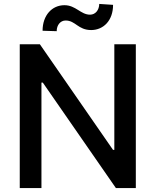

<svg xmlns="http://www.w3.org/2000/svg" viewBox="-20 -951 787 971"><path d="M666.9 -727.3H558.2V-193.2H551.5L181.5 -727.3H79.9V0H189.6V-533.4H196.4L566.1 0H666.9ZM195.3 -795.5 266.7 -793.3C266.7 -824.2 285.5 -847.3 311.8 -847.3C362.2 -847.3 374.3 -799 441.4 -799C503.6 -799.4 551.8 -847.3 551.8 -926.5L481.9 -931.1C481.5 -900.2 462.7 -876.8 435.4 -876.8C387.8 -876.8 363.6 -924.7 305.8 -924.7C243.3 -924.7 195.3 -873.9 195.3 -795.5Z"/></svg>

Font: Margiela Sans Medium
Style: Regular
Weight: 500
Designer: Stefan Endress, Andreas Faust
Version: Version 1.100;FEAKit 1.0